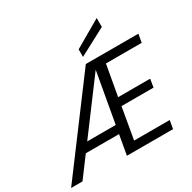

<svg xmlns="http://www.w3.org/2000/svg" viewBox="-213 -1142 1346 1344"><g transform="rotate(-30 460.0 -470.5)"><path d="M-14 0 509 -700H934L922 -633H633L589 -386H848L837 -320H578L534 -67H822L810 0H437L549 -631L78 0ZM150 -159 197 -226H515L503 -159ZM517 -753V-814L736 -941V-869Z"/></g></svg>

Font: DM Sans 17pt
Style: Italic
Weight: 400
Italic angle: -10°
Version: Version 4.004;gftools[0.9.30]